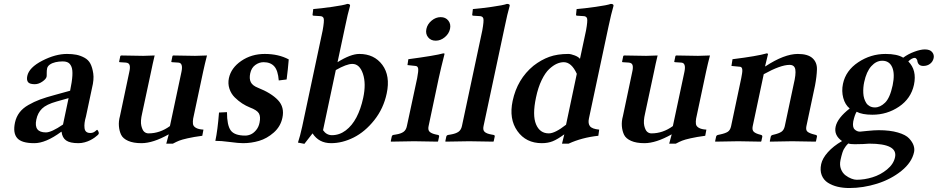

<svg xmlns="http://www.w3.org/2000/svg" viewBox="-20 -718 4767 976"><path d="M291 -47.9Q211.9 10.3 153.8 9.8Q89.8 9.8 67.4 -16.1Q44.9 -42 56.2 -95.2Q62.5 -124 79.1 -146Q95.7 -168 124.3 -184.3Q152.8 -200.7 183.6 -212.2Q214.4 -223.6 260.3 -235.8L336.4 -256.8Q346.2 -303.2 347.9 -333.5Q349.6 -363.8 343 -379.2Q336.4 -394.5 325.9 -400.1Q315.4 -405.8 298.3 -405.8Q279.3 -405.8 262.2 -401.9Q245.1 -397.9 233.6 -389.9Q222.2 -381.8 219.7 -371.1Q217.3 -359.9 217.5 -346.4Q217.8 -333 216.8 -328.1Q214.4 -316.4 195.3 -303.2Q176.3 -290 156.7 -290Q130.9 -290 122.6 -300.5Q114.3 -311 118.7 -332Q127.9 -375 194.8 -409.4Q261.7 -443.8 320.3 -443.8Q347.2 -443.8 368.2 -439.7Q389.2 -435.5 409.4 -424.6Q429.7 -413.6 439.7 -394Q449.7 -374.5 454.1 -344.2Q458.5 -314 447.8 -271L417 -126Q406.7 -91.3 409.7 -66.7Q412.6 -42 439 -42Q453.1 -42 462.9 -50Q472.7 -58.1 473.1 -58.1Q476.1 -58.1 479.7 -50.5Q483.4 -43 481.9 -38.1Q481.4 -36.1 476.3 -31Q471.2 -25.9 461.2 -18.8Q451.2 -11.7 439 -5.4Q426.8 1 410.6 5.4Q394.5 9.8 378.9 9.8Q335.4 9.8 315.9 -4.2Q296.4 -18.1 293 -47.9ZM300.3 -85 328.6 -219.2 268.1 -202.1Q215.8 -187.5 193.6 -165.8Q171.4 -144 164.6 -109.9Q150.9 -44.9 213.4 -44.9Q241.7 -44.9 300.3 -85Z M961.9 -115.2Q959.5 -100.1 960.9 -88.1Q962.4 -76.2 975.6 -68.4Q988.8 -60.5 1014.2 -59.1L1008.3 -27.8Q964.4 -22 934.1 -15.1Q903.8 -8.3 890.6 -2.9Q877.4 2.4 858.9 12.2H825.2L837.9 -35.2Q757.8 9.8 699.2 9.8Q657.7 9.8 631.3 -2Q605 -13.7 595.7 -33Q586.4 -52.2 584.5 -76.9Q582.5 -101.6 589.8 -127.9L637.2 -352.1Q642.6 -374.5 638.9 -386.7Q635.3 -398.9 618.7 -399.9L587.9 -401.9L585.4 -403.8L591.8 -434.1L597.2 -436Q675.8 -434.1 708 -434.1L766.1 -436Q755.4 -391.1 748 -354L702.6 -142.1Q692.9 -101.1 698.5 -78.4Q704.1 -55.7 713.4 -47.9Q722.7 -40 734.9 -40Q793 -40 843.8 -77.1L902.3 -352.1Q912.6 -399.9 884.8 -399.9L854 -401.9L850.6 -403.8L856.9 -434.1L861.3 -436Q944.8 -434.1 971.7 -434.1L1032.2 -436Q1021.5 -394.5 1012.7 -354Z M1093.3 -146 1133.8 -147.9Q1133.8 -81.5 1152.8 -55.2Q1171.9 -28.8 1226.6 -28.8Q1241.2 -28.8 1255.4 -35.2Q1269.5 -41.5 1282.2 -56.9Q1294.9 -72.3 1299.3 -94.2Q1305.7 -125 1296.1 -141.6Q1286.6 -158.2 1250 -171.9Q1230.5 -179.7 1211.2 -192.1Q1191.9 -204.6 1173.3 -222.9Q1154.8 -241.2 1146.2 -267.1Q1137.7 -293 1143.6 -320.8Q1154.8 -373 1206.5 -408.4Q1258.3 -443.8 1325.7 -443.8Q1396 -443.8 1447.8 -416Q1443.8 -366.2 1437 -314L1397 -309.1Q1393.1 -359.9 1374 -380.9Q1355 -401.9 1319.8 -401.9Q1297.4 -401.9 1277.6 -387.5Q1257.8 -373 1252 -345.2Q1246.1 -317.9 1254.9 -300.3Q1263.7 -282.7 1291 -272Q1358.9 -245.1 1393.1 -209Q1427.2 -172.9 1415.5 -119.1Q1406.2 -74.7 1371.6 -44.2Q1336.9 -13.7 1297.1 -2Q1257.3 9.8 1215.3 9.8Q1192.9 9.8 1147.5 3.7Q1102.1 -2.4 1074.7 -2Q1086.4 -56.6 1093.3 -146Z M1622.1 -56.2Q1639.2 -31.2 1667 -30.8Q1705.6 -30.8 1737.8 -55.2Q1770 -79.6 1792 -121.6Q1814 -163.6 1826.2 -220.2Q1841.8 -292.5 1825 -342.8Q1808.1 -393.1 1771 -393.1Q1741.7 -393.1 1687 -361.8ZM1620.1 -563Q1628.9 -611.8 1625.5 -624Q1622.1 -636.2 1605.5 -636.2L1573.7 -638.2Q1568.4 -638.7 1568.8 -643.1L1572.3 -671.9Q1609.4 -674.8 1668.2 -683.1Q1727.1 -691.4 1745.6 -698.2Q1752.9 -698.2 1756.8 -695.6Q1760.7 -692.9 1759.3 -688Q1747.6 -647.9 1734.4 -583L1695.8 -401.9Q1762.7 -443.8 1806.6 -443.8Q1882.3 -443.8 1923.6 -388.2Q1964.8 -332.5 1945.8 -243.2Q1929.7 -166.5 1882.6 -107.2Q1835.4 -47.9 1777.8 -19Q1720.2 9.8 1663.1 9.8Q1601.1 9.8 1568.8 -40L1527.3 13.2L1494.6 6.8Q1505.4 -25.4 1516.1 -74.2Z M2210.4 -321.3 2158.7 -77.1Q2154.3 -57.6 2163.8 -48.3Q2173.3 -39.1 2196.3 -34.2L2206.1 -32.2Q2213.9 -30.3 2211.9 -22.9L2207 0L2204.6 2Q2124 0 2085 0L1967.8 2L1966.3 0L1971.2 -22.9Q1972.7 -30.8 1980 -32.2L1992.2 -34.2Q2017.6 -38.1 2031 -47.6Q2044.4 -57.1 2048.3 -77.1L2100.6 -320.8Q2107.9 -358.4 2105.5 -370.4Q2103 -382.3 2091.8 -382.8L2051.3 -387.2L2055.7 -417Q2193.8 -435.5 2233.4 -446.8Q2240.2 -446.8 2239.7 -443.8Q2221.2 -371.1 2210.4 -321.3ZM2156 -528.8Q2142.1 -546.4 2147.5 -571Q2152.8 -595.7 2174.1 -613.3Q2195.3 -630.9 2220.2 -630.9Q2245.1 -630.9 2259 -613.3Q2272.9 -595.7 2267.6 -571Q2262.2 -546.4 2241 -528.8Q2219.7 -511.2 2194.8 -511.2Q2169.9 -511.2 2156 -528.8Z M2431.6 -563Q2440.4 -611.8 2437 -624Q2433.6 -636.2 2417 -636.2L2385.3 -638.2Q2379.9 -638.7 2380.4 -643.1L2383.8 -671.9Q2420.9 -674.8 2479.7 -683.1Q2538.6 -691.4 2557.1 -698.2Q2564.5 -698.2 2568.4 -695.6Q2572.3 -692.9 2570.8 -688Q2559.1 -647.9 2545.9 -583L2438 -77.1Q2433.6 -57.1 2443.4 -47.9Q2453.1 -38.6 2478 -34.2L2488.8 -32.2Q2496.6 -30.8 2494.6 -22.9L2489.7 0L2487.3 2Q2403.8 0 2364.7 0L2245.6 2L2243.7 0L2248.5 -22.9Q2250 -30.8 2258.8 -32.2L2271 -34.2Q2296.9 -38.6 2310.3 -47.9Q2323.7 -57.1 2328.1 -77.1Z M2912.1 -342.8Q2885.3 -401.9 2845.7 -401.9Q2828.6 -401.9 2810.3 -393.8Q2792 -385.7 2771.7 -366.9Q2751.5 -348.1 2733.4 -310.8Q2715.3 -273.4 2704.6 -222.2Q2685.5 -132.3 2704.8 -86.2Q2724.1 -40 2770 -40Q2801.3 -40 2857.4 -84ZM3073.2 -583 2973.6 -115.2Q2968.3 -90.3 2979 -76.4Q2989.7 -62.5 3025.9 -59.1L3021.5 -27.8Q2938.5 -19 2870.6 12.2H2836.9L2848.6 -35.2Q2814 -9.8 2789.6 0Q2765.1 9.8 2734.4 9.8Q2653.8 9.8 2610.1 -51.8Q2566.4 -113.3 2585.9 -205.1Q2609.4 -315.9 2691.9 -383.8Q2731 -414.1 2772.2 -429Q2813.5 -443.8 2868.7 -443.8Q2881.8 -443.8 2901.4 -436.3Q2920.9 -428.7 2928.2 -418.9L2959 -563Q2967.8 -611.8 2964.4 -624Q2960.9 -636.2 2944.3 -636.2L2913.1 -638.2Q2907.7 -638.7 2908.2 -643.1L2911.1 -671.9Q2948.2 -674.8 3007.3 -683.1Q3066.4 -691.4 3085 -698.2Q3092.3 -698.2 3095.9 -695.6Q3099.6 -692.9 3098.6 -688Q3086.9 -647.9 3073.2 -583Z M3518.6 -115.2Q3516.1 -100.1 3517.6 -88.1Q3519 -76.2 3532.2 -68.4Q3545.4 -60.5 3570.8 -59.1L3564.9 -27.8Q3521 -22 3490.7 -15.1Q3460.4 -8.3 3447.3 -2.9Q3434.1 2.4 3415.5 12.2H3381.8L3394.5 -35.2Q3314.5 9.8 3255.9 9.8Q3214.4 9.8 3188 -2Q3161.6 -13.7 3152.3 -33Q3143.1 -52.2 3141.1 -76.9Q3139.2 -101.6 3146.5 -127.9L3193.8 -352.1Q3199.2 -374.5 3195.6 -386.7Q3191.9 -398.9 3175.3 -399.9L3144.5 -401.9L3142.1 -403.8L3148.4 -434.1L3153.8 -436Q3232.4 -434.1 3264.6 -434.1L3322.8 -436Q3312 -391.1 3304.7 -354L3259.3 -142.1Q3249.5 -101.1 3255.1 -78.4Q3260.7 -55.7 3270 -47.9Q3279.3 -40 3291.5 -40Q3349.6 -40 3400.4 -77.1L3459 -352.1Q3469.2 -399.9 3441.4 -399.9L3410.6 -401.9L3407.2 -403.8L3413.6 -434.1L3418 -436Q3501.5 -434.1 3528.3 -434.1L3588.9 -436Q3578.1 -394.5 3569.3 -354Z M3871.1 -380.9Q3966.8 -443.8 4035.6 -443.8Q4086.4 -443.8 4110.1 -422.4Q4133.8 -400.9 4132.8 -365.2Q4131.8 -329.6 4123 -283.2L4079.1 -76.2Q4075.2 -56.6 4084.7 -48.6Q4094.2 -40.5 4119.1 -34.2L4127 -32.2Q4134.3 -30.3 4132.8 -22.9L4127.9 0L4125.5 2Q4045.9 0 4006.8 0L3894.5 2L3893.1 0L3897.9 -22.9Q3899.4 -29.8 3907.7 -32.2L3912.1 -33.2Q3939.5 -39.6 3952.1 -48.1Q3964.8 -56.6 3969.2 -76.2L4014.6 -290Q4026.9 -340.8 4022.9 -364.5Q4019 -388.2 3993.7 -388.2Q3947.8 -388.2 3862.3 -340.8L3806.2 -76.2Q3802.2 -57.1 3811.8 -48.1Q3821.3 -39.1 3845.2 -33.2L3848.6 -32.2Q3856 -30.3 3855 -22.9L3850.1 0L3847.7 2Q3772 0 3732.9 0L3616.7 2L3615.2 0L3620.1 -22.9Q3621.6 -30.3 3629.9 -32.2L3639.2 -34.2Q3667 -40 3679.4 -48.1Q3691.9 -56.2 3696.3 -76.2L3748 -320.8Q3751 -335.4 3752.4 -345.9Q3753.9 -356.4 3753.4 -362.8Q3752.9 -369.1 3751 -372.6Q3749 -376 3746.1 -377.4Q3743.2 -378.9 3738.8 -378.9L3698.2 -382.8L3703.6 -417Q3829.1 -432.6 3877.9 -446.8Q3882.8 -445.8 3884.3 -443.8L3869.1 -380.9Z M4517.6 -284.2Q4529.8 -342.8 4515.4 -376Q4501 -409.2 4464.8 -409.2Q4434.1 -409.2 4409.2 -381.6Q4384.3 -354 4373 -300.8Q4370.1 -287.6 4368.9 -273.7Q4367.7 -259.8 4368.4 -244.9Q4369.1 -230 4373 -217.3Q4377 -204.6 4383.5 -194.3Q4390.1 -184.1 4401.4 -178Q4412.6 -171.9 4427.7 -171.9Q4454.1 -171.9 4479 -196Q4503.9 -220.2 4517.6 -284.2ZM4324.7 15.1Q4301.8 15.1 4292.5 11.2Q4285.2 17.6 4279.3 25.4Q4273.4 33.2 4269.5 40.5Q4265.6 47.9 4262.2 58.1Q4258.8 68.4 4257.1 75.9Q4255.4 83.5 4252.4 96.2Q4247.1 121.1 4254.9 141.4Q4262.7 161.6 4277.6 172.9Q4292.5 184.1 4307.6 189.9Q4322.8 195.8 4334.5 195.8Q4374 195.8 4414.8 183.3Q4455.6 170.9 4489 143.6Q4522.5 116.2 4529.8 81.1Q4544.4 12.2 4398.4 12.2Q4393.6 12.2 4367.2 14.2Q4351.6 15.1 4324.7 15.1ZM4673.3 -382.8Q4645.5 -382.8 4642.6 -412.1Q4637.2 -423.3 4630.4 -423.8Q4615.7 -423.8 4597.2 -405.8Q4641.6 -361.3 4626 -287.1Q4610.8 -216.8 4550 -175.8Q4489.3 -134.8 4414.6 -134.8Q4362.8 -134.8 4334.5 -149.9Q4324.7 -134.3 4317.4 -101.1Q4314.9 -85.9 4316.7 -75.9Q4318.4 -65.9 4324.5 -60.1Q4330.6 -54.2 4337.4 -51.5Q4344.2 -48.8 4351.6 -48.8Q4352.5 -48.8 4388.4 -52.5Q4424.3 -56.2 4446.8 -56.2Q4504.4 -56.2 4544.4 -44.4Q4584.5 -32.7 4601.3 -14.4Q4618.2 3.9 4624 21.2Q4629.9 38.6 4626.5 55.2Q4615.2 107.9 4562.3 150.6Q4509.3 193.4 4438.7 215.6Q4368.2 237.8 4297.4 237.8Q4265.1 237.8 4237.5 231.2Q4210 224.6 4188.2 210.7Q4166.5 196.8 4157 172.4Q4147.5 147.9 4154.3 116.2Q4160.6 86.9 4188.2 55.9Q4215.8 24.9 4260.3 -1Q4218.3 -30.3 4227.8 -74.2Q4237.3 -118.2 4299.3 -166.5Q4275.9 -185.5 4266.6 -220.2Q4257.3 -254.9 4265.1 -292Q4279.3 -359.4 4342.8 -401.6Q4406.2 -443.8 4481.4 -443.8Q4541 -443.8 4571.3 -424.8Q4596.2 -443.4 4627.9 -455.1Q4659.7 -466.8 4681.2 -466.8Q4707.5 -466.8 4718.5 -453.1Q4729.5 -439.5 4726.1 -422.9Q4722.2 -404.8 4708 -393.8Q4693.8 -382.8 4673.3 -382.8Z"/></svg>

Font: Linux Libertine Slanted
Style: Semibold Slanted
Weight: 600
Designer: Philipp H. Poll
Foundry: Philipp H. Poll
Version: Version 5.1.1